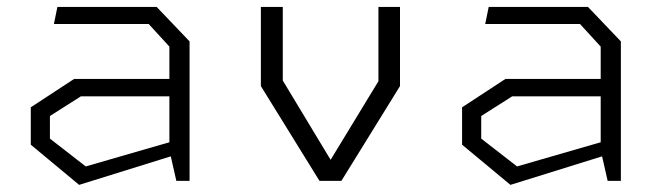

<svg xmlns="http://www.w3.org/2000/svg" viewBox="-20 -520 1900 552"><path d="M487 0H525V-401L430.5 -500H145L135 -451H407.5L467 -386V-293H193L68.5 -211.5V-104L207.5 11.5L471 -70.5ZM123.5 -121.5V-186.5L212.5 -243H467V-111L226.5 -41.5Z M898.5 0H961.5L1130 -272.5V-500H1068V-286.5L930.5 -60.5L793 -288.5V-500H730V-272.5Z M1727 0H1765V-401L1670.5 -500H1385L1375 -451H1647.5L1707 -386V-293H1433L1308.5 -211.5V-104L1447.5 11.5L1711 -70.5ZM1363.5 -121.5V-186.5L1452.5 -243H1707V-111L1466.5 -41.5Z"/></svg>

Font: Monaspace Krypton ExtraLight
Style: Regular
Weight: 200
Designer: Riley Cran & the Lettermatic Team
Foundry: Lettermatic
Version: Version 1.101 (Monaspace Krypton)